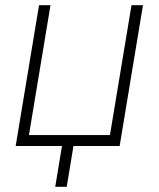

<svg xmlns="http://www.w3.org/2000/svg" viewBox="-20 -559 607 735"><path d="M40 0 129.4 -539.1H173.3L90.8 -42H400.9L483.4 -539.1H527.3L438 0ZM191.4 156.2 220.2 -18.1H264.2L235.4 156.2Z"/></svg>

Font: Inter 18pt ExtraLight
Style: Italic
Weight: 250
Italic angle: -9.3988°
Designer: Rasmus Andersson
Foundry: rsms
Version: Version 4.001;git-66647c0bb